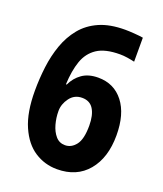

<svg xmlns="http://www.w3.org/2000/svg" viewBox="-136 -862 772 910"><g transform="rotate(20 250.5 -407.0)"><path d="M259 -41Q197 -41 146 -74Q95 -107 64.5 -176.5Q34 -246 34 -355Q34 -416 41.5 -476Q49 -536 68 -589.5Q87 -643 121 -684.5Q155 -726 208 -749.5Q261 -773 338 -773Q356 -773 384 -771Q412 -769 429 -766V-645Q412 -649 392.5 -652Q373 -655 355 -655Q280 -655 239.5 -628Q199 -601 182 -552Q165 -503 162 -434H166Q183 -471 215 -493.5Q247 -516 296 -516Q376 -516 423 -455.5Q470 -395 470 -288Q470 -175 414 -108Q358 -41 259 -41ZM256 -161Q288 -161 310.5 -190Q333 -219 333 -287Q333 -340 314.5 -370Q296 -400 257 -400Q218 -400 195 -369Q172 -338 172 -303Q172 -269 181 -236.5Q190 -204 208.5 -182.5Q227 -161 256 -161Z"/></g></svg>

Font: Noto Sans Tamil UI Condensed
Style: Bold
Weight: 700
Width: 3
Designer: Jelle Bosma - Monotype Design Team
Foundry: Monotype Imaging Inc.
Version: Version 2.004; ttfautohint (v1.8.4.7-5d5b)